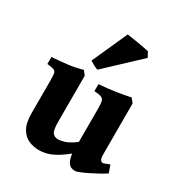

<svg xmlns="http://www.w3.org/2000/svg" viewBox="-166 -800 868 927"><g transform="rotate(30 268.0 -336.0)"><path d="M533.7 -58.1Q517.1 -47.4 494.6 -34.9Q472.2 -22.5 449.5 -11.5Q426.8 -0.5 409.7 6.3Q392.6 13.2 387.2 13.2Q376.5 13.2 365.5 9.5Q354.5 5.9 345.7 -8.1Q336.9 -22 332.5 -52.7Q295.4 -23.4 269 -9.5Q242.7 4.4 222.4 8.8Q202.1 13.2 183.1 13.2Q155.3 13.2 128.2 2Q101.1 -9.3 83.3 -39.1Q65.4 -68.8 65.4 -125V-302.7Q65.4 -331.5 63.2 -344.2Q61 -356.9 50 -361.1Q39.1 -365.2 12.7 -367.7V-406.7Q64.9 -410.6 101.3 -415Q137.7 -419.4 179.7 -431.2L197.3 -408.2V-155.3Q197.3 -104.5 208.3 -91.3Q219.2 -78.1 239.3 -78.1Q252 -78.1 274.4 -84.7Q296.9 -91.3 332.5 -117.7V-302.7Q332.5 -329.6 329.6 -342.8Q326.7 -356 314.7 -361.1Q302.7 -366.2 274.9 -367.7V-406.7Q327.6 -410.6 368.4 -417Q409.2 -423.3 446.3 -431.2L464.4 -408.2V-135.3Q464.4 -107.9 466.6 -101.3Q468.8 -94.7 474.6 -89.8Q480 -85.9 488 -88.1Q496.1 -90.3 518.6 -100.1ZM235.8 -464.8Q228 -465.8 211.2 -475.1Q194.3 -484.4 189 -488.3L277.3 -685.1Q282.7 -684.6 300.5 -681.9Q318.4 -679.2 340.1 -675.5Q361.8 -671.9 379.6 -668.5Q397.5 -665 402.3 -663.6L417.5 -635.3Z"/></g></svg>

Font: Dai Banna SIL
Style: Bold
Weight: 700
Designer: Victor Gaultney
Foundry: SIL International
Version: Version 4.000